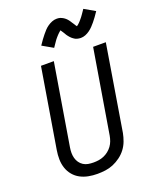

<svg xmlns="http://www.w3.org/2000/svg" viewBox="-176 -1074 951 1180"><g transform="rotate(-20 300.0 -483.5)"><path d="M253 8Q223 8 194.5 2.5Q166 -3 141.5 -16Q117 -29 99 -50.5Q81 -72 72 -99Q63 -126 62.5 -155.5Q62 -185 67 -215L153 -735H237L149 -203Q146 -185 146 -167.5Q146 -150 150.5 -133.5Q155 -117 164.5 -103.5Q174 -90 188 -81Q202 -72 219 -69Q236 -66 254 -66Q271 -66 288 -68.5Q305 -71 321.5 -78Q338 -85 352.5 -96.5Q367 -108 377.5 -122.5Q388 -137 394 -153.5Q400 -170 403 -187L494 -735H577L485 -175Q480 -149 470.5 -123.5Q461 -98 444.5 -76Q428 -54 405 -37Q382 -20 357 -9.5Q332 1 305.5 4.5Q279 8 253 8ZM267 -811 197 -851Q209 -869 219.5 -883.5Q230 -898 240 -910Q250 -922 259.5 -932.5Q269 -943 282.5 -952.5Q296 -962 311 -968Q326 -974 342 -974Q347 -974 352.5 -973.5Q358 -973 363 -971.5Q368 -970 372.5 -968Q377 -966 381.5 -963.5Q386 -961 390 -958Q394 -955 397.5 -952Q401 -949 405 -944.5Q409 -940 412 -936Q415 -932 417.5 -928Q420 -924 422.5 -920Q425 -916 428 -912Q431 -908 433.5 -903.5Q436 -899 439 -894.5Q442 -890 444 -888Q448 -890 454 -895.5Q460 -901 463.5 -904.5Q467 -908 470.5 -912Q474 -916 478.5 -921.5Q483 -927 487.5 -932.5Q492 -938 496.5 -945Q501 -952 506.5 -959.5Q512 -967 517 -975L587 -935Q575 -917 564.5 -902.5Q554 -888 544 -876Q534 -864 524 -853.5Q514 -843 501 -833.5Q488 -824 473 -818Q458 -812 442 -812Q436 -812 430 -813Q424 -814 418 -815.5Q412 -817 406.5 -820Q401 -823 396.5 -826.5Q392 -830 387.5 -833.5Q383 -837 379 -842Q375 -847 371 -851.5Q367 -856 364 -861Q361 -866 358.5 -870.5Q356 -875 352 -881Q348 -887 345 -891.5Q342 -896 340 -899Q336 -896 330 -890.5Q324 -885 320.5 -881.5Q317 -878 313.5 -874Q310 -870 305.5 -865Q301 -860 296.5 -854Q292 -848 287.5 -841Q283 -834 277.5 -826.5Q272 -819 267 -811Z"/></g></svg>

Font: Zed Sans Extended
Style: Italic
Weight: 400
Width: 7
Italic angle: -9°
Designer: Belleve Invis
Foundry: Belleve Invis
Version: Version 1.0.0; ttfautohint (v1.8.4)